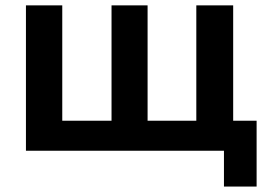

<svg xmlns="http://www.w3.org/2000/svg" viewBox="-20 -559 994 712"><path d="M810.5 132.8V0H76.2V-539.1H210.9V-111.3H393.6V-539.1H527.3V-111.3H708V-539.1H844.7V-111.3H931.6V132.8Z"/></svg>

Font: Min Sans Bold
Style: Regular
Weight: 700
Designer: Jinseong-Kim, NotoSansCJK, Nunito
Foundry: Jinseong-Kim
Version: Version 1.400;Glyphs 3.1.2 (3151)